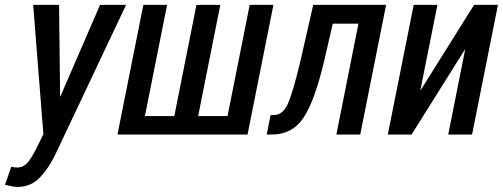

<svg xmlns="http://www.w3.org/2000/svg" viewBox="-58 -548 2048 782"><path d="M13.2 134.3Q37.1 133.8 53.7 115.2Q70.3 96.7 92.8 51.3L118.7 -1.5L77.1 -528.3H182.6L186.5 -182.1V-155.3H188L349.6 -528.3H455.6L167 82Q141.6 135.7 104.5 174.8Q67.4 213.9 11.7 213.4Q-2.4 213.4 -37.6 204.6L-12.2 131.3Q3.9 134.3 13.2 134.3Z M622.6 -528.3 532.2 -75.2H651.9L742.2 -528.3H839.4L749 -75.2H868.7L959 -528.3H1055.7L950.2 0H420.4L525.9 -528.3Z M1047.9 0H1028.3L1043.9 -79.1L1058.1 -79.6Q1093.3 -79.6 1113.8 -124Q1134.3 -168.5 1165.5 -299.3L1217.8 -528.3H1514.6L1409.2 0H1312L1401.9 -451.7H1297.4L1262.2 -299.3Q1223.6 -136.7 1178.2 -68.4Q1132.8 0 1047.9 0Z M1873 -528.3H1970.2L1864.7 0H1767.6L1836.4 -345.7L1835.4 -346.2L1618.2 0H1521.5L1627 -528.3H1723.6L1654.3 -181.2L1655.3 -180.7Z"/></svg>

Font: RobotoCondensed-Italic
Style: Italic
Weight: 400
Designer: Google
Version: Version 1.200311; 2013